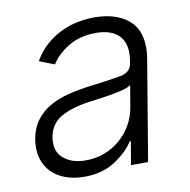

<svg xmlns="http://www.w3.org/2000/svg" viewBox="-68 -620 692 699"><g transform="rotate(-10 278.0 -270.5)"><path d="M35.9 -152.3Q43 -192.8 63 -220.3Q83.1 -247.9 114 -266Q144.9 -284.1 185 -294.2Q225.1 -304.3 272.4 -310Q307.9 -314.3 334.5 -318.2Q361.2 -322.1 380.3 -325.6Q418.3 -332.7 423.7 -363.3L425.8 -376.1Q430.4 -403.8 426.1 -426.1Q421.9 -448.5 408.7 -464Q395.6 -479.4 373.6 -487.7Q351.6 -496.1 320.7 -496.1Q261.7 -496.1 218.8 -470.2Q175.4 -443.9 154.5 -409.1L98.4 -430.8Q117.5 -464.5 143.8 -487.7Q170.1 -511 200.1 -525.6Q230.1 -540.1 262.3 -546.5Q294.4 -552.9 325.3 -552.9Q340.9 -552.9 357.1 -551.1Q373.2 -549.4 389 -545.1Q404.8 -540.8 419.7 -533.9Q434.7 -527 447.4 -516.7Q460.2 -506.7 470 -492.9Q479.8 -479 485.3 -460.9Q490.8 -442.8 491.8 -420.3Q492.9 -397.7 488.3 -370.4L426.5 0H363.3L377.8 -86.3H373.9Q351.2 -50.1 304.3 -18.8Q257.1 12.4 188.9 12.4Q152 12.4 121.1 1.4Q90.2 -9.6 69.2 -30.5Q48.3 -51.5 39.1 -82.2Q29.8 -112.9 35.9 -152.3ZM121.4 -72.8Q152 -45.5 204.9 -45.5Q240.8 -45.5 273.3 -57.5Q305.8 -69.6 331.3 -91.4Q356.9 -113.3 374.3 -143.3Q391.7 -173.3 397.7 -209.2L410.9 -288Q400.9 -279.1 373.6 -272.7Q360.4 -269.5 345.7 -266.9Q331 -264.2 316.6 -261.9Q302.2 -259.6 288.7 -257.8Q275.2 -256 263.8 -254.6Q193.2 -246.1 150.6 -222.7Q107.6 -199.2 99.4 -149.5Q91.3 -99.8 121.4 -72.8Z"/></g></svg>

Font: Inter P Light
Style: Italic
Weight: 300
Italic angle: 9.39999°
Designer: Rasmus Andersson
Foundry: rsms
Version: Version 3.018;git-588b23468